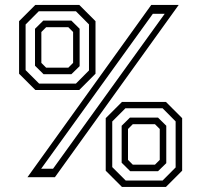

<svg xmlns="http://www.w3.org/2000/svg" viewBox="-20 -720 818 780"><path d="M91.5 0 594.5 -700H706L203 0ZM147.2 -34.5H195.5L649 -663.8H600.8ZM123.5 -354.5 57.5 -420.5V-634L123.5 -700H302L368 -634V-420.5L302 -354.5ZM138.8 -380.5H288.5L341.5 -433.8V-620.8L288.5 -674.2H137.5L84 -620.5V-435.2ZM157 -418.5 122.2 -453V-603L155.8 -636.2H270L303.5 -603.2V-451.2L270 -418.5ZM167.5 -445H257.5L277 -464.5V-590L257.5 -609.5H167.5L148 -590V-464.5ZM475.5 39.5 409.5 -26.5V-240L475.5 -306H654L720 -240V-26.5L654 39.5ZM490.8 13.5H640.5L693.5 -39.8V-226.8L640.5 -280.2H489.5L436 -226.5V-41.2ZM509 -24.5 474.2 -59V-209L507.8 -242.2H622L655.5 -209.2V-57.2L622 -24.5ZM519.5 -51H609.5L629 -70.5V-196L609.5 -215.5H519.5L500 -196V-70.5Z"/></svg>

Font: Tourney Thin
Style: Regular
Weight: 100
Designer: Tyler Finck
Foundry: Etcetera Type Co
Version: Version 1.015